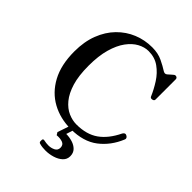

<svg xmlns="http://www.w3.org/2000/svg" viewBox="-264 -879 1247 1247"><g transform="rotate(45 359.0 -255.5)"><path d="M395 12Q299 12 222 -30Q145 -72 100 -155Q55 -238 55 -361Q55 -451 82 -521Q109 -591 156.5 -639.5Q204 -688 265 -713Q326 -738 395 -738Q449 -738 490 -718Q531 -698 552 -684Q573 -669 587 -682Q597 -690 605 -698Q613 -706 619 -710Q628 -718 638.5 -714Q649 -710 649 -698V-513Q649 -501 634.5 -498Q620 -495 615 -505Q595 -552 565.5 -598Q536 -644 494 -674Q452 -704 395 -704Q358 -704 321 -684Q284 -664 253.5 -622.5Q223 -581 204.5 -516Q186 -451 186 -361Q186 -269 205 -206.5Q224 -144 255.5 -106Q287 -68 325 -51.5Q363 -35 400 -35Q492 -35 551.5 -77Q611 -119 652 -204Q664 -224 680 -214Q688 -210 691.5 -203Q695 -196 691 -188Q654 -98 582.5 -43Q511 12 395 12ZM312 196Q312 183 325 185Q348 190 368 190Q392 190 413 179.5Q434 169 434 145Q434 118 411 110Q388 102 359 105L348 87L377 2H414L397 55Q426 55 454 63.5Q482 72 500 90.5Q518 109 518 139Q518 168 497 187.5Q476 207 443.5 217Q411 227 378 227Q364 227 350 225.5Q336 224 322 220Q312 217 312 207Z"/></g></svg>

Font: Zen Old Mincho
Style: Bold
Weight: 700
Designer: Yoshimichi Ohira
Foundry: Positype
Version: Version 1.500